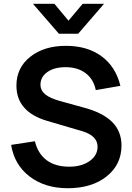

<svg xmlns="http://www.w3.org/2000/svg" viewBox="-20 -975 697 1010"><path d="M153.3 -955.1H266.1L340.3 -866.2L415 -955.1H527.3L391.1 -797.4H290ZM336.4 15.1Q216.3 15.1 135.7 -46.6Q55.2 -108.4 38.6 -212.9L163.6 -231.9Q179.7 -166 225.6 -132.1Q271.5 -98.1 344.2 -98.1Q409.2 -98.1 451.2 -127.7Q493.2 -157.2 493.2 -203.1Q493.2 -260.7 413.1 -284.7L227.1 -339.4Q66.4 -387.2 66.4 -524.9Q66.4 -618.7 139.2 -676.3Q211.9 -733.9 326.7 -733.9Q439.5 -733.9 514.2 -679Q588.9 -624 613.3 -523.4L483.9 -501Q472.2 -558.6 430.4 -590.1Q388.7 -621.6 324.7 -621.6Q265.1 -621.6 229 -595.9Q192.9 -570.3 192.9 -529.8Q192.9 -499.5 217.8 -478.8Q242.7 -458 298.3 -442.9L425.8 -407.7Q523.4 -380.9 571.3 -332Q619.1 -283.2 619.1 -209.5Q619.1 -109.4 541 -47.1Q462.9 15.1 336.4 15.1Z"/></svg>

Font: Vela Sans Bd
Style: Bold
Weight: 700
Designer: Principal design: Mikhail Sharanda - project Manrope.
Design modification: Ravid Balaliev
Foundry: Mikhail Sharanda
Version: Version 1.001